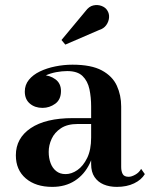

<svg xmlns="http://www.w3.org/2000/svg" viewBox="-20 -721 597 751"><path d="M437 10Q408 10 385.5 0.5Q363 -9 349.8 -28.5Q336.5 -48 336.5 -79V-304.5Q336.5 -340.5 329.8 -372.2Q323 -404 303 -423.5Q283 -443 243 -443Q223 -443 200 -438.8Q177 -434.5 156.5 -425Q136 -415.5 123 -400.2Q110 -385 110 -363H78Q78 -392 98.8 -409.5Q119.5 -427 146.5 -427Q174.5 -427 196.5 -411Q218.5 -395 218.5 -365Q218.5 -331.5 196 -315.2Q173.5 -299 146.5 -299Q116.5 -299 96.8 -315.8Q77 -332.5 77 -363Q77 -389 93 -408.8Q109 -428.5 136 -441.5Q163 -454.5 196.2 -461.2Q229.5 -468 263.5 -468Q337 -468 378.5 -445.5Q420 -423 437 -385.8Q454 -348.5 454 -304.5V-68Q454 -51.5 459.8 -40.5Q465.5 -29.5 483.5 -29.5Q494.5 -29.5 509.2 -37.8Q524 -46 532 -60.5L546.5 -40Q533 -17.5 504.5 -3.8Q476 10 437 10ZM184.5 10Q119.5 10 80.8 -23.2Q42 -56.5 42 -113.5Q42 -180.5 100.2 -219.8Q158.5 -259 265 -259H383V-236H283.5Q243.5 -236 218.5 -219.5Q193.5 -203 182 -178Q170.5 -153 170.5 -127Q170.5 -103 177.8 -83.2Q185 -63.5 199.8 -51.8Q214.5 -40 236.5 -40Q260 -40 282.8 -55.8Q305.5 -71.5 321 -103.2Q336.5 -135 336.5 -183H352Q352 -125.5 331.2 -82Q310.5 -38.5 273 -14.2Q235.5 10 184.5 10ZM235.5 -546.5 220.5 -564.5 314.5 -677.5Q328 -696 345 -699.8Q362 -703.5 377.2 -697.8Q392.5 -692 399.5 -680.5Q408 -667.5 406.5 -651.5Q405 -635.5 395.2 -622.2Q385.5 -609 367.5 -603.5Z"/></svg>

Font: Bodoni Moda 9pt SemiBold
Style: Regular
Weight: 600
Designer: Owen Earl
Foundry: indestructible type
Version: Version 2.005